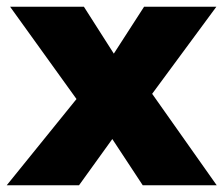

<svg xmlns="http://www.w3.org/2000/svg" viewBox="-24 -551 666 571"><path d="M400.5 0 310 -137.5 211 0H-4L203.5 -256.5L6 -531H225.5L314.5 -391.5L404.5 -531H619.5L428.5 -272L620.5 0Z"/></svg>

Font: Epilogue Black
Style: Regular
Weight: 900
Designer: Tyler Finck
Foundry: Etcetera Type Co
Version: Version 2.111; ttfautohint (v1.8.3)